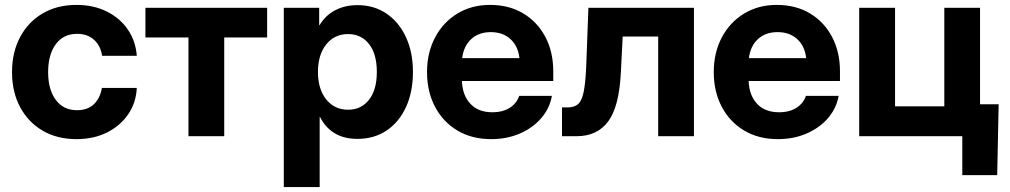

<svg xmlns="http://www.w3.org/2000/svg" viewBox="-20 -547 4056 771"><path d="M287.1 11.7Q209.5 11.7 151.4 -22.2Q93.3 -56.2 60.8 -116.9Q28.3 -177.7 28.3 -257.3Q28.3 -337.4 60.8 -398.2Q93.3 -459 151.4 -493.2Q209.5 -527.3 287.1 -527.3Q355 -527.3 408 -501.2Q460.9 -475.1 492.9 -429Q524.9 -382.8 529.3 -322.8H390.1Q384.3 -362.3 358.2 -386.7Q332 -411.1 289.1 -411.1Q234.9 -411.1 204.1 -369.6Q173.3 -328.1 173.3 -257.3Q173.3 -187 204.1 -145.8Q234.9 -104.5 289.1 -104.5Q332.5 -104.5 357.4 -128.9Q382.3 -153.3 389.2 -193.8H529.3Q526.4 -134.3 494.6 -87.9Q462.9 -41.5 409.4 -14.9Q356 11.7 287.1 11.7Z M736.8 0V-396.5H564V-515.6H1052.7V-396.5H880.4V0Z M1119.6 204.1V-515.6H1261.7V-445.8H1263.2Q1287.1 -485.8 1326.4 -506.1Q1365.7 -526.4 1416 -526.4Q1481.9 -526.4 1532 -492.4Q1582 -458.5 1610.1 -397.9Q1638.2 -337.4 1638.2 -258.3Q1638.2 -177.7 1610.4 -117.2Q1582.5 -56.6 1532.5 -22.9Q1482.4 10.7 1415 10.7Q1310.1 10.7 1265.1 -77.1H1263.7V204.1ZM1377.9 -106.4Q1430.2 -106.4 1461.7 -146.2Q1493.2 -186 1493.2 -258.3Q1493.2 -330.6 1461.7 -370.4Q1430.2 -410.2 1377.9 -410.2Q1323.2 -410.2 1290 -368.7Q1256.8 -327.1 1256.8 -258.3Q1256.8 -189 1290 -147.7Q1323.2 -106.4 1377.9 -106.4Z M1952.6 11.7Q1874.5 11.7 1816.7 -22.9Q1758.8 -57.6 1726.8 -118.4Q1694.8 -179.2 1694.8 -257.3Q1694.8 -335.9 1727.3 -397Q1759.8 -458 1816.9 -492.7Q1874 -527.3 1947.8 -527.3Q2023.9 -527.3 2080.8 -493.4Q2137.7 -459.5 2169.7 -399.2Q2201.7 -338.9 2201.7 -260.3V-221.7H1835Q1836.9 -164.6 1868.7 -130.4Q1900.4 -96.2 1957 -96.2Q1999 -96.2 2027.1 -114.3Q2055.2 -132.3 2064.9 -162.1H2196.3Q2187 -110.8 2152.8 -71.8Q2118.7 -32.7 2066.9 -10.5Q2015.1 11.7 1952.6 11.7ZM1835.9 -313.5H2065.9Q2060.5 -361.8 2030 -389.9Q1999.5 -418 1950.7 -418Q1902.3 -418 1872.1 -389.9Q1841.8 -361.8 1835.9 -313.5Z M2236.8 0V-115.7H2259.8Q2286.1 -115.7 2301.3 -128.9Q2316.4 -142.1 2323.7 -177.5Q2331.1 -212.9 2334 -279.8L2342.8 -515.6H2766.6V0H2623V-400.4H2480.5L2473.1 -254.9Q2466.3 -119.1 2422.4 -59.6Q2378.4 0 2294.9 0Z M3104 11.7Q3025.9 11.7 2968 -22.9Q2910.2 -57.6 2878.2 -118.4Q2846.2 -179.2 2846.2 -257.3Q2846.2 -335.9 2878.7 -397Q2911.1 -458 2968.3 -492.7Q3025.4 -527.3 3099.1 -527.3Q3175.3 -527.3 3232.2 -493.4Q3289.1 -459.5 3321 -399.2Q3353 -338.9 3353 -260.3V-221.7H2986.3Q2988.3 -164.6 3020 -130.4Q3051.8 -96.2 3108.4 -96.2Q3150.4 -96.2 3178.5 -114.3Q3206.5 -132.3 3216.3 -162.1H3347.7Q3338.4 -110.8 3304.2 -71.8Q3270 -32.7 3218.3 -10.5Q3166.5 11.7 3104 11.7ZM2987.3 -313.5H3217.3Q3211.9 -361.8 3181.4 -389.9Q3150.9 -418 3102.1 -418Q3053.7 -418 3023.4 -389.9Q2993.2 -361.8 2987.3 -313.5Z M3430.2 0V-515.6H3574.2V-120.1H3772V-515.6H3915.5V0ZM3844.2 156.2V0H3802.2V-128.4H3990.2L3984.4 156.2Z"/></svg>

Font: Inter Display
Style: Bold
Weight: 700
Designer: Rasmus Andersson
Foundry: rsms
Version: Version 4.001;git-9221beed3